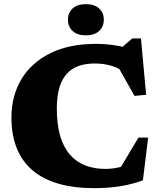

<svg xmlns="http://www.w3.org/2000/svg" viewBox="-20 -914 788 948"><path d="M500 -80Q530 -80 559.5 -86Q589 -92 624.5 -107L560 -61L663.5 -234.5H711.5L685.5 -23.5Q630.5 -3.5 571.8 5.8Q513 15 445 15Q344.5 15 268.2 -7.2Q192 -29.5 140.5 -73.2Q89 -117 62.8 -182.2Q36.5 -247.5 36.5 -333.5Q36.5 -440 85.2 -522Q134 -604 227.5 -650.8Q321 -697.5 455.5 -697.5Q493.5 -697.5 532 -692.5Q570.5 -687.5 617.5 -675.5L565 -665L633 -724.5H676L701.5 -446L644 -440.5L540.5 -624.5L611 -547Q571 -577 531.8 -588.8Q492.5 -600.5 448 -600.5Q402 -600.5 367 -587.8Q332 -575 308.5 -548.2Q285 -521.5 272.8 -479.5Q260.5 -437.5 260.5 -378.5Q260.5 -300 277 -243.5Q293.5 -187 324.8 -151Q356 -115 400.2 -97.5Q444.5 -80 500 -80ZM404 -739.5Q362 -739.5 338.8 -760.8Q315.5 -782 315.5 -816.5Q315.5 -851.5 338.8 -872.5Q362 -893.5 404 -893.5Q446 -893.5 469.2 -872.5Q492.5 -851.5 492.5 -816.5Q492.5 -782 469.2 -760.8Q446 -739.5 404 -739.5Z"/></svg>

Font: Newsreader ExtraBold
Style: Regular
Weight: 800
Designer: Hugues Gentile
Foundry: Production Type
Version: Version 1.003